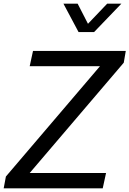

<svg xmlns="http://www.w3.org/2000/svg" viewBox="-48 -1021 702 1041"><path d="M113 -83H527L509 0H-28L-16 -64L494 -662H113L131 -745H634L623 -681ZM378 -847 296 -1001H373L429 -892L533 -1001H610L462 -847Z"/></svg>

Font: Plus Jakarta Display
Style: Italic
Weight: 400
Italic angle: -12°
Designer: Gumpita Rahayu
Foundry: Tokotype Studio
Version: Version 1.000